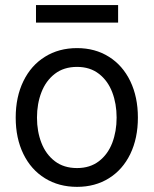

<svg xmlns="http://www.w3.org/2000/svg" viewBox="-20 -727 607 758"><path d="M42 -262.7Q42 -344.2 72.3 -406.5Q102.5 -468.8 157.5 -502.9Q212.4 -537.1 284.2 -537.1Q355.5 -537.1 409.9 -502.9Q464.4 -468.8 494.4 -406.5Q524.4 -344.2 524.4 -262.7Q524.4 -181.2 494.4 -119.1Q464.4 -57.1 409.9 -23.2Q355.5 10.7 284.2 10.7Q212.4 10.7 157.5 -23.2Q102.5 -57.1 72.3 -119.1Q42 -181.2 42 -262.7ZM440.4 -262.7Q440.4 -317.4 423.1 -362.8Q405.8 -408.2 370.6 -435.5Q335.4 -462.9 284.2 -462.9Q231.9 -462.9 196.5 -435.5Q161.1 -408.2 143.6 -362.8Q126 -317.4 126 -262.7Q126 -208 143.6 -162.8Q161.1 -117.7 196.5 -90.6Q231.9 -63.5 284.2 -63.5Q335.4 -63.5 370.6 -90.6Q405.8 -117.7 423.1 -162.8Q440.4 -208 440.4 -262.7ZM446.3 -637.7H122.1V-707H446.3Z"/></svg>

Font: WEMIX Pretendard
Style: Regular
Weight: 400
Designer: Base glyphs from Inter by Rasmus Andersson; Hangeul glyphs from Noto Sans CJK(Source Han Sans) by Jang Soo-young and Kan
Foundry: Kil Hyung-jin
Version: Version 1.000